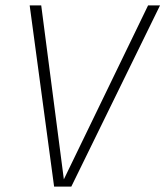

<svg xmlns="http://www.w3.org/2000/svg" viewBox="-20 -695 616 715"><path d="M181.5 0H245.5L576 -675H531.5L217 -25.5H218L133.5 -675H90.5Z"/></svg>

Font: Anybody UltraCondensed Thin ExtraLight
Style: Italic
Weight: 250
Italic angle: -10°
Version: Version 1.111